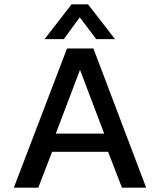

<svg xmlns="http://www.w3.org/2000/svg" viewBox="-20 -868 740 888"><path d="M186 -687 311 -848H387L512 -687H425L349 -788L275 -687ZM44 0 290 -644H412L656 0H544L480 -166H221L157 0ZM238 -250H462L350 -545Z"/></svg>

Font: Kanit
Style: Regular
Weight: 400
Designer: Katatrad Team
Foundry: CadsonDemak
Version: Version 2.000; ttfautohint (v1.8.3)